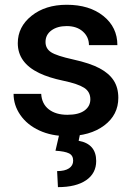

<svg xmlns="http://www.w3.org/2000/svg" viewBox="-20 -558 556 801"><path d="M36.6 0ZM356.9 -143.6Q356.9 -175.3 330.8 -191.9Q304.7 -208.5 244.1 -221.2Q183.6 -233.9 143.1 -253.4Q54.2 -296.4 54.2 -377.9Q54.2 -446.3 111.8 -492.2Q169.4 -538.1 258.3 -538.1Q353 -538.1 411.4 -491.2Q469.7 -444.3 469.7 -369.6H351.1Q351.1 -403.8 325.7 -426.5Q300.3 -449.2 258.3 -449.2Q219.2 -449.2 194.6 -431.2Q169.9 -413.1 169.9 -382.8Q169.9 -355.5 192.9 -340.3Q215.8 -325.2 285.6 -309.8Q355.5 -294.4 395.3 -273.2Q435.1 -252 454.3 -222.2Q473.6 -192.4 473.6 -149.9Q473.6 -78.6 414.6 -34.4Q355.5 9.8 259.8 9.8Q194.8 9.8 144 -13.7Q93.3 -37.1 64.9 -78.1Q36.6 -119.1 36.6 -166.5H151.9Q154.3 -124.5 183.6 -101.8Q212.9 -79.1 261.2 -79.1Q308.1 -79.1 332.5 -96.9Q356.9 -114.7 356.9 -143.6ZM313.5 2.9 308.1 29.3Q381.3 42.5 381.3 113.8Q381.3 165 339.4 193.8Q297.4 222.7 221.7 222.7L218.3 155.8Q250.5 155.8 267.8 144.3Q285.2 132.8 285.2 112.3Q285.2 90.3 267.8 81.8Q250.5 73.2 211.4 70.8L227.1 2.9Z"/></svg>

Font: Roboto Medium
Style: Regular
Weight: 500
Designer: Google
Version: Version 2.134; 2016; ttfautohint (v1.6)